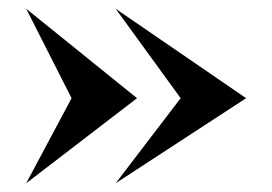

<svg xmlns="http://www.w3.org/2000/svg" viewBox="-20 -607 624 440"><path d="M544 -382 245 -187 394 -382 245 -587ZM294 -382 40 -187 144 -382 40 -587Z"/></svg>

Font: Chokokutai
Style: Regular
Weight: 400
Designer: 108号,108go
Foundry: Font Zone 108
Version: Version 1.000; ttfautohint (v1.8.3)